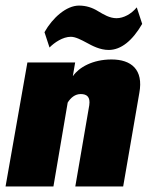

<svg xmlns="http://www.w3.org/2000/svg" viewBox="-61 -671 545 691"><path d="M-41 0H131.3L182.6 -301.8C193.8 -319.8 209.5 -332.5 229.5 -332.5C251.5 -332.5 264.6 -322.3 260.3 -292.5L210 0H382.3L440.4 -336.4C456.1 -420.9 411.1 -457 340.3 -457C272 -457 223.1 -428.2 201.7 -397.5H201.2L209.5 -446.3H37.6ZM330.1 -491.2C374.5 -491.2 415.5 -524.4 450.7 -585L431.2 -644.5C411.6 -620.6 383.8 -605.5 358.4 -605.5C333.5 -605.5 312.5 -618.7 292.5 -630.4C271.5 -643.6 249 -650.9 223.1 -650.9C178.2 -650.9 128.4 -607.4 99.1 -555.2L117.2 -500C134.3 -517.6 165 -538.6 193.8 -538.6C210.9 -538.6 231 -527.8 252 -516.6C270 -506.8 298.3 -491.2 330.1 -491.2Z"/></svg>

Font: Roboto Flex Super Cond Black
Style: Italic
Weight: 900
Width: 3
Italic angle: -10°
Designer: Berlow after Robertson
Foundry: Google
Version: Version 3.200;Glyphs 3.3 (3311)